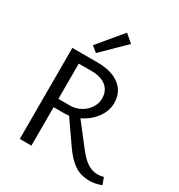

<svg xmlns="http://www.w3.org/2000/svg" viewBox="-211 -1052 1120 1202"><g transform="rotate(30 349.5 -451.5)"><path d="M699 -8Q656 9 614 9Q551 9 506 -20.5Q461 -50 414 -117L300 -281Q282 -278 264 -278H190V0H106V-658H289Q390 -658 448 -613.5Q506 -569 506 -489Q506 -432 468 -381Q430 -330 370 -302L490 -147Q532 -93 566.5 -72Q601 -51 637 -51Q661 -51 681 -57ZM274 -338Q314 -338 349 -357Q384 -376 405 -408Q426 -440 426 -476Q426 -531 388.5 -562Q351 -593 282 -593H190V-338ZM209 -737 355 -912 412 -863 250 -704Z"/></g></svg>

Font: Ysabeau Medium
Style: Regular
Weight: 500
Designer: Christian Thalmann (Catharsis Fonts)
Version: Version 0.003